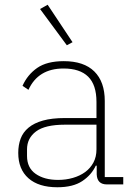

<svg xmlns="http://www.w3.org/2000/svg" viewBox="-20 -778 562 810"><path d="M431 0Q390 0 388 -42V-79H384Q366 -40 327 -14Q288 12 222 12Q143 12 100 -26Q57 -64 57 -133Q57 -166 67 -193Q77 -220 100.5 -239.5Q124 -259 161.5 -269.5Q199 -280 254 -280H387V-348Q387 -420 352 -454.5Q317 -489 248 -489Q141 -489 100 -399L75 -416Q96 -463 137 -491.5Q178 -520 249 -520Q334 -520 378 -476.5Q422 -433 422 -352V-31H500V0ZM225 -19Q258 -19 287.5 -27.5Q317 -36 339 -52Q361 -68 374 -92Q387 -116 387 -148V-252H254Q170 -252 132 -223.5Q94 -195 94 -148V-120Q94 -70 130.5 -44.5Q167 -19 225 -19ZM149 -740 181 -758 286 -600 262 -587Z"/></svg>

Font: IBM Plex Sans Thai ExtLt
Style: Regular
Weight: 200
Designer: Mike Abbink, Paul van der Laan, Pieter van Rosmalen, Ben Mitchell, Mark Frömberg
Foundry: Bold Monday
Version: Version 1.2